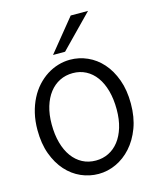

<svg xmlns="http://www.w3.org/2000/svg" viewBox="-142 -1091 997 1202"><g transform="rotate(-15 356.5 -489.5)"><path d="M654.3 -361.3Q654.3 -273.4 628.2 -204.1Q602.1 -134.8 558.8 -86.7Q515.6 -38.6 460.4 -13.2Q405.3 12.2 346.7 12.2Q287.6 12.2 233.4 -11.7Q179.2 -35.6 137.7 -82Q96.2 -128.4 71.3 -196Q46.4 -263.7 46.4 -351.6Q46.4 -410.2 58.3 -460.4Q70.3 -510.7 91.6 -552.2Q112.8 -593.8 142.1 -626Q171.4 -658.2 205.8 -680.2Q240.2 -702.1 278.6 -713.6Q316.9 -725.1 356.4 -725.1Q414.6 -725.1 468.5 -701.2Q522.5 -677.2 563.7 -630.9Q605 -584.5 629.6 -516.8Q654.3 -449.2 654.3 -361.3ZM559.1 -349.1Q559.1 -416.5 544.2 -470.5Q529.3 -524.4 502 -562Q474.6 -599.6 436.3 -619.6Q397.9 -639.6 351.6 -639.6Q305.2 -639.6 266.6 -620.4Q228 -601.1 200.2 -565.2Q172.4 -529.3 157 -478.3Q141.6 -427.2 141.6 -363.8Q141.6 -296.9 156.5 -243.2Q171.4 -189.5 199 -151.6Q226.6 -113.8 265.1 -93.5Q303.7 -73.2 351.6 -73.2Q396.5 -73.2 434.6 -92Q472.7 -110.8 500.2 -146.2Q527.8 -181.6 543.5 -232.9Q559.1 -284.2 559.1 -349.1ZM545.4 -991.2 340.3 -781.2H262.2L433.1 -991.2Z"/></g></svg>

Font: Andika Afr
Style: Regular
Weight: 400
Designer: Victor Gaultney, Annie Olsen, Julie Remington, Don Collingsworth, Eric Hays, Becca Hirsbrunner
Foundry: SIL International
Version: Version 5.000